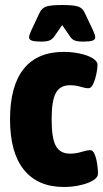

<svg xmlns="http://www.w3.org/2000/svg" viewBox="-20 -738 411 766"><path d="M235 8Q131 8 75.5 -60.5Q20 -129 20 -262Q20 -394 74 -462.5Q128 -531 235 -531Q267 -531 298 -524.5Q329 -518 349 -506Q369 -494 369 -479Q369 -465 364.5 -443Q360 -421 352 -403.5Q344 -386 333 -386Q320 -386 301 -392Q282 -398 259 -398Q220 -398 203 -367.5Q186 -337 186 -262Q186 -186 203 -155.5Q220 -125 259 -125Q283 -125 305 -132Q327 -139 340 -139Q351 -139 358 -121.5Q365 -104 368 -81.5Q371 -59 371 -46Q371 -30 351 -18Q331 -6 299.5 1Q268 8 235 8ZM144 -572Q118 -572 107 -576Q96 -580 96 -589Q96 -597 104 -615L138 -687Q146 -705 163.5 -711.5Q181 -718 228 -718Q276 -718 293 -711.5Q310 -705 318 -687L352 -615Q360 -597 360 -589Q360 -580 349 -576Q338 -572 312 -572Q290 -572 278 -576.5Q266 -581 257 -596L228 -638L199 -596Q190 -582 178.5 -577Q167 -572 144 -572Z"/></svg>

Font: Asap Condensed ExtraBold
Style: Regular
Weight: 800
Width: 3
Designer: Pablo Cosgaya
Foundry: Omnibus-Type
Version: Version 3.001; ttfautohint (v1.8.4.7-5d5b)